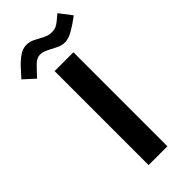

<svg xmlns="http://www.w3.org/2000/svg" viewBox="-333 -833 878 878"><g transform="rotate(-45 106.0 -394.0)"><path d="M58.1 -709Q37.6 -709 16.1 -687.5Q-5.4 -666 -28.3 -640.6L-81.5 -689Q-64.5 -708 -44.2 -730.2Q-23.9 -752.4 -1 -768.6Q22 -784.7 46.4 -784.7Q67.4 -784.7 87.9 -774.2Q108.4 -763.7 128.2 -753.2Q147.9 -742.7 168 -742.7Q185.1 -742.7 195.8 -747.1Q206.5 -751.5 218.3 -761Q230 -770.5 249 -786.6L294.9 -726.6Q259.8 -700.2 231 -683.8Q202.1 -667.5 178.7 -667.5Q158.2 -667.5 137.7 -678Q117.2 -688.5 96.9 -698.7Q76.7 -709 58.1 -709ZM52.7 -608.4H174.3V-0.5H52.7Z"/></g></svg>

Font: Vazir
Style: Bold
Weight: 700
Designer: Saber Rastikerdar
Foundry: Saber Rastikerdar
Version: Version 30.0.0